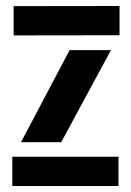

<svg xmlns="http://www.w3.org/2000/svg" viewBox="-20 -620 436 640"><path d="M21 0V-97.5H375V0ZM25.5 -502V-599.5L378.5 -600V-502.5ZM50 -146 212 -453H350L184 -146Z"/></svg>

Font: Big Shoulders Stencil Text Thin ExtraBold
Style: Regular
Weight: 800
Version: Version 2.001